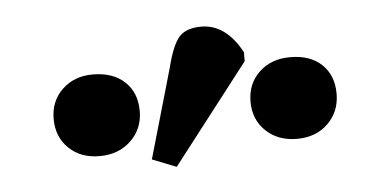

<svg xmlns="http://www.w3.org/2000/svg" viewBox="-31 -876 692 342"><g transform="rotate(-5 315.0 -704.5)"><path d="M273 -582 230 -599 276 -759Q286 -799 298.5 -813Q311 -827 338 -827Q382 -827 410 -775V-759ZM138 -613Q104 -613 83 -633.5Q62 -654 62 -686Q62 -718 83.5 -738.5Q105 -759 138 -759Q174 -759 195 -739.5Q216 -720 216 -687Q216 -655 194 -634Q172 -613 138 -613ZM491 -613Q457 -613 435.5 -633.5Q414 -654 414 -686Q414 -718 435.5 -738.5Q457 -759 491 -759Q527 -759 547.5 -739.5Q568 -720 568 -687Q568 -655 546.5 -634Q525 -613 491 -613Z"/></g></svg>

Font: Literata 7pt SemiBold
Style: Regular
Weight: 600
Designer: Latin by Veronika Burian and Jose Scaglione. Greek by Irene Vlachou. Cyrillic by Vera Evstafieva.
Foundry: TypeTogether
Version: Version 3.002